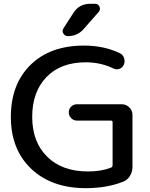

<svg xmlns="http://www.w3.org/2000/svg" viewBox="-20 -980 788 1010"><path d="M454.1 -960H480.5Q497.1 -960 503.4 -944.8Q509.8 -929.7 499 -917L419.9 -827.1Q387.7 -790 336.9 -790Q321.3 -790 313 -804.2Q304.7 -818.4 314.5 -832L366.2 -912.1Q396.5 -960 454.1 -960ZM431.6 9.8Q252 9.8 144.5 -91.8Q37.1 -193.4 37.1 -365.2Q37.1 -537.1 140.6 -638.7Q244.1 -740.2 421.9 -740.2Q527.3 -740.2 610.4 -700.2Q627 -692.4 632.8 -674.3Q638.7 -656.2 630.9 -638.7Q624 -623 607.9 -617.7Q591.8 -612.3 576.2 -620.1Q508.8 -652.3 431.6 -652.3Q298.8 -652.3 224.1 -574.2Q149.4 -496.1 149.4 -365.2Q149.4 -233.4 228 -155.8Q306.6 -78.1 442.4 -78.1Q513.7 -78.1 564.5 -98.6Q572.3 -101.6 572.3 -112.3V-336.9Q572.3 -345.7 563.5 -345.7H384.8Q367.2 -345.7 354.5 -358.4Q341.8 -371.1 341.8 -389.2Q341.8 -407.2 354.5 -419.4Q367.2 -431.6 384.8 -431.6H620.1Q643.6 -431.6 660.2 -415Q676.8 -398.4 676.8 -375V-101.6Q676.8 -75.2 663.1 -53.7Q649.4 -32.2 626 -23.4Q540 9.8 431.6 9.8Z"/></svg>

Font: Rounded Mgen+ 2p medium
Style: Regular
Weight: 500
Designer: [Source Han Sans]
Ryoko NISHIZUKA  (kana & ideographs); Paul D. Hunt (Latin, Greek & Cyrillic); Wenlong ZHANG  (bopomofo
Version: Version 1.059.20150602